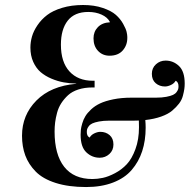

<svg xmlns="http://www.w3.org/2000/svg" viewBox="-20 -734 772 771"><path d="M507.8 -341.8H606Q630.4 -341.8 647.9 -345.2Q665.5 -348.6 674.8 -353Q684.1 -357.4 689.2 -364.5Q694.3 -371.6 695.6 -376.5Q696.8 -381.3 696.8 -387.7Q696.8 -403.3 686.5 -409.2H685.1Q678.7 -398.4 666 -392.6Q653.3 -386.7 642.6 -386.7Q620.6 -386.7 605.2 -399.9Q589.8 -413.1 589.8 -437.5Q589.8 -460.9 606.2 -475.8Q622.6 -490.7 645 -490.7Q675.8 -490.7 698.7 -469Q721.7 -447.3 721.7 -398.4Q721.7 -387.2 720.2 -376.7Q718.8 -366.2 714.4 -349.4Q710 -332.5 699 -318.1Q688 -303.7 671.6 -289.8Q655.3 -275.9 627.2 -265.9Q599.1 -255.9 563.5 -252Q564.9 -235.8 564.9 -221.2Q564.9 -169.4 551 -127Q537.1 -84.5 509 -51.8Q481 -19 434.1 -1Q387.2 17.1 325.7 17.1Q255.4 17.1 203.9 0.7Q152.3 -15.6 123.5 -44.9Q94.7 -74.2 81.5 -109.9Q68.4 -145.5 68.4 -189Q68.4 -272 126.2 -330.3Q184.1 -388.7 286.1 -397.5V-398.4Q259.8 -398.9 235.6 -403.3Q211.4 -407.7 186.5 -418.2Q161.6 -428.7 143.3 -444.3Q125 -460 113.5 -485.4Q102.1 -510.7 102.1 -543Q102.1 -564.9 108.4 -587.2Q114.7 -609.4 130.4 -632.6Q146 -655.8 169.2 -673.6Q192.4 -691.4 229.7 -702.6Q267.1 -713.9 313.5 -713.9Q358.4 -713.9 392.8 -702.1Q427.2 -690.4 445.3 -674.3Q463.4 -658.2 474.4 -638.4Q485.4 -618.7 488.3 -606.4Q491.2 -594.2 491.2 -585.9V-581.1Q491.2 -552.2 472.7 -531.2Q454.1 -510.3 419.9 -510.3Q392.1 -510.3 373.8 -529.5Q355.5 -548.8 355.5 -580.1Q355.5 -606.9 373 -625Q390.6 -643.1 421.4 -644.5L420.9 -646.5Q411.6 -664.6 387.9 -675.3Q364.3 -686 334.5 -686Q279.3 -686 252 -651.1Q224.6 -616.2 224.6 -554.7Q224.6 -484.9 258.8 -447.3Q293 -409.7 353 -409.7H359.9V-382.8H351.1Q319.3 -382.8 294.2 -374.5Q269 -366.2 253.2 -351.6Q237.3 -336.9 226.1 -319.6Q214.8 -302.2 209.2 -281.2Q203.6 -260.3 201.4 -242.4Q199.2 -224.6 199.2 -205.6Q199.2 -113.3 237.8 -64.2Q276.4 -15.1 351.1 -15.1Q371.1 -15.1 393.1 -19.8Q415 -24.4 441.9 -38.6Q468.8 -52.7 489.3 -74.7Q509.8 -96.7 523.9 -135.3Q538.1 -173.8 538.1 -223.1Q538.1 -240.7 537.6 -250Q530.8 -249.5 517.6 -249.5H419.4Q395 -249.5 377.4 -246.1Q359.9 -242.7 350.6 -238.3Q341.3 -233.9 336.2 -226.8Q331.1 -219.7 329.8 -214.8Q328.6 -210 328.6 -203.6Q328.6 -188 338.9 -182.1H340.3Q346.7 -192.9 359.4 -198.7Q372.1 -204.6 382.8 -204.6Q404.8 -204.6 420.2 -191.4Q435.5 -178.2 435.5 -153.8Q435.5 -130.4 419.2 -115.5Q402.8 -100.6 380.4 -100.6Q349.6 -100.6 326.7 -122.3Q303.7 -144 303.7 -192.9Q303.7 -203.1 304.7 -212.9Q305.7 -222.7 310.3 -238.5Q314.9 -254.4 322.8 -267.3Q330.6 -280.3 345.9 -294.7Q361.3 -309.1 382.1 -318.8Q402.8 -328.6 435.3 -335.2Q467.8 -341.8 507.8 -341.8Z"/></svg>

Font: VidalokaRegular
Style: Regular
Weight: 400
Designer: Cyreal (www.cyreal.org)
Foundry: Cyreal (www.cyreal.org)
Version: Version 1.000